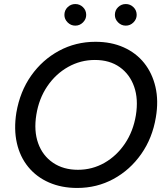

<svg xmlns="http://www.w3.org/2000/svg" viewBox="-20 -919 820 951"><path d="M362 12Q285 12 223 -15Q161 -42 120 -92Q79 -142 63.5 -210.5Q48 -279 61 -361Q79 -466 134.5 -544.5Q190 -623 272.5 -667.5Q355 -712 453 -712Q531 -712 592.5 -684.5Q654 -657 694 -607Q734 -557 750 -488.5Q766 -420 752 -338Q735 -235 679.5 -156Q624 -77 542 -32.5Q460 12 362 12ZM366 -78Q437 -78 497.5 -112.5Q558 -147 599 -208Q640 -269 653 -348Q666 -428 644.5 -489.5Q623 -551 573 -586.5Q523 -622 450 -622Q379 -622 317.5 -587.5Q256 -553 214.5 -492Q173 -431 160 -351Q147 -271 169 -209.5Q191 -148 242.5 -113Q294 -78 366 -78ZM353 -792Q331 -792 315 -808Q299 -824 299 -845Q299 -868 315 -883.5Q331 -899 353 -899Q375 -899 391 -883.5Q407 -868 407 -845Q407 -824 391 -808Q375 -792 353 -792ZM603 -792Q581 -792 565 -808Q549 -824 549 -845Q549 -868 565 -883.5Q581 -899 603 -899Q625 -899 641 -883.5Q657 -868 657 -845Q657 -824 641 -808Q625 -792 603 -792Z"/></svg>

Font: Figtree Light Medium
Style: Italic
Weight: 500
Italic angle: -9.5°
Version: Version 2.000